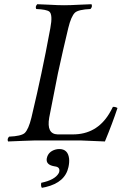

<svg xmlns="http://www.w3.org/2000/svg" viewBox="-20 -670 581 916"><path d="M262.7 41Q304.2 41 309.6 86.4Q311.5 105 306.6 127Q291 200.2 198.7 222.2Q189 224.6 179.7 226.1Q173.8 217.3 176.8 202.1Q241.7 188.5 259.8 156.7Q262.2 152.3 262.7 148.9Q267.1 127.4 243.2 124Q239.7 123.5 237.3 123Q198.2 115.7 203.1 85.9Q203.6 84.5 203.6 84Q210 54.2 243.2 43.9Q252.9 41 262.7 41ZM214.8 -108.9Q201.2 -30.3 254.9 -28.8H327.6Q440.4 -28.8 500.5 -127Q509.8 -142.1 518.6 -160.2Q529.8 -161.1 540.5 -154.8Q517.1 -83.5 480.5 4.9Q480 4.9 362.3 0H149.4Q134.3 0 90.3 2Q42.5 4.4 18.6 4.9Q12.7 -6.8 23.4 -18.1Q80.6 -20.5 97.7 -35.2Q116.2 -52.7 129.9 -108.9Q159.7 -234.4 177.7 -320.8Q197.3 -412.1 220.2 -536.1Q232.4 -600.6 215.3 -614.7Q201.7 -625 152.8 -627Q147 -638.7 157.7 -649.9Q180.2 -649.4 215.3 -647.5Q258.3 -645 285.6 -645Q314 -645 358.9 -647.5Q395.5 -649.4 416.5 -649.9Q422.4 -638.2 411.6 -627Q354.5 -624.5 337.9 -609.9Q319.3 -592.3 305.7 -536.1Q281.2 -434.6 256.3 -319.8Q252 -296.9 214.8 -108.9Z"/></svg>

Font: Linux Libertine Display Slanted O
Style: Slanted
Weight: 400
Designer: Philipp H. Poll
Foundry: Philipp H. Poll
Version: Version 5.0.9